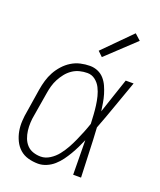

<svg xmlns="http://www.w3.org/2000/svg" viewBox="-141 -842 782 938"><g transform="rotate(20 250.0 -373.0)"><path d="M170 8Q143 8 118 1Q93 -6 74.5 -22.5Q56 -39 45 -62Q34 -85 29.5 -110Q25 -135 26.5 -162Q28 -189 33 -215L52 -335Q56 -359 63 -383Q70 -407 82 -429Q94 -451 111.5 -470.5Q129 -490 151 -503.5Q173 -517 197.5 -522.5Q222 -528 246 -528Q268 -528 287.5 -519.5Q307 -511 320.5 -495.5Q334 -480 342.5 -461Q351 -442 357 -422Q363 -402 366.5 -380.5Q370 -359 373 -338Q388 -384 403.5 -429.5Q419 -475 434 -520H475Q451 -454 428 -388Q405 -322 380 -257Q384 -193 386 -128.5Q388 -64 391 0H350Q349 -45 349 -89.5Q349 -134 348 -179Q339 -158 329 -137.5Q319 -117 307.5 -97.5Q296 -78 282.5 -59.5Q269 -41 251.5 -25.5Q234 -10 212.5 -1Q191 8 170 8ZM170 -29Q194 -29 217 -43.5Q240 -58 256.5 -79Q273 -100 285.5 -122.5Q298 -145 308.5 -168.5Q319 -192 328.5 -215.5Q338 -239 346 -263Q345 -286 343.5 -309.5Q342 -333 339 -356Q336 -379 330.5 -401Q325 -423 315 -443Q305 -463 287 -477Q269 -491 246 -491Q226 -491 206 -486Q186 -481 168.5 -469Q151 -457 138 -440.5Q125 -424 115.5 -406Q106 -388 100.5 -368.5Q95 -349 92 -329L72 -209Q68 -189 67 -168Q66 -147 68.5 -127Q71 -107 78 -88.5Q85 -70 98 -56Q111 -42 130 -35.5Q149 -29 170 -29ZM285 -588 260 -612 401 -754 432 -726Z"/></g></svg>

Font: Iosevka SS04 Extralight
Style: Italic
Weight: 200
Italic angle: -9°
Monospace: yes
Designer: Belleve Invis
Foundry: Belleve Invis
Version: Version 19.0.0; ttfautohint (v1.8.4)